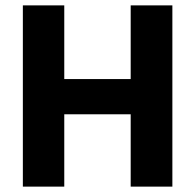

<svg xmlns="http://www.w3.org/2000/svg" viewBox="-20 -694 726 714"><path d="M621 0H466V-269H219V0H65V-674H219V-400H466V-674H621Z"/></svg>

Font: Hind Vadodara
Style: Bold
Weight: 700
Designer: Hitesh Malaviya
Foundry: Indian Type Foundry
Version: Version 0.702;PS 1.0;hotconv 1.0.81;makeotf.lib2.5.63406